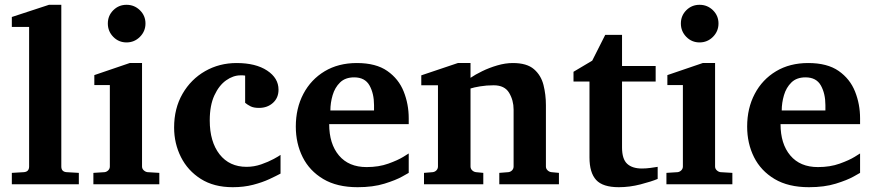

<svg xmlns="http://www.w3.org/2000/svg" viewBox="-20 -760 3599 792"><path d="M305.2 0H28.8V-46.9L78.1 -49.8Q100.1 -51.3 100.1 -73.2V-648.9H28.8V-689.9L182.1 -740.2H232.9V-73.2Q232.9 -51.3 254.9 -49.8L305.2 -46.9Z M580.1 -663.1Q580.1 -630.9 557.1 -607.9Q534.2 -585 502 -585Q469.7 -585 447.3 -607.9Q424.8 -630.9 424.8 -663.1Q424.8 -695.3 447.3 -717.8Q469.7 -740.2 502 -740.2Q534.2 -740.2 557.1 -717.8Q580.1 -695.3 580.1 -663.1ZM637.2 0H365.2V-46.9L411.1 -49.8Q419.9 -50.8 426.5 -57.4Q433.1 -64 433.1 -73.2V-409.2H369.1V-450.2L515.1 -500H565.9V-73.2Q565.9 -64 573 -57.4Q580.1 -50.8 588.9 -49.8L637.2 -46.9Z M1137.2 -43.9Q1120.1 -34.7 1091.3 -21.2Q1062.5 -7.8 1024.2 2.2Q985.8 12.2 939.9 12.2Q862.3 12.2 808.3 -22Q754.4 -56.2 726.3 -112.3Q698.2 -168.5 698.2 -233.9Q698.2 -313 732.9 -373Q767.6 -433.1 826.2 -466.6Q884.8 -500 956.1 -500Q1034.7 -500 1081.8 -469Q1128.9 -438 1128.9 -390.1Q1128.9 -356.4 1106 -335.7Q1083 -314.9 1048.3 -314.9Q1026.4 -314.9 1013.4 -321.5Q1000.5 -328.1 991.2 -335.9V-448.2Q985.8 -449.2 981.7 -449.2Q977.5 -449.2 972.2 -449.2Q941.9 -449.2 912.6 -428.5Q883.3 -407.7 864.3 -366.5Q845.2 -325.2 845.2 -263.2Q845.2 -175.3 885.7 -123.5Q926.3 -71.8 997.1 -71.8Q1027.8 -71.8 1057.4 -82Q1086.9 -92.3 1108.9 -104.2Q1130.9 -116.2 1137.2 -121.1Z M1455.1 12.2Q1370.1 12.2 1313.5 -21.5Q1256.8 -55.2 1228.5 -111.8Q1200.2 -168.5 1200.2 -237.8Q1200.2 -313.5 1231.4 -372.8Q1262.7 -432.1 1319.3 -466.1Q1376 -500 1452.1 -500Q1530.8 -500 1577.6 -467.3Q1624.5 -434.6 1645.3 -382.3Q1666 -330.1 1666 -272Q1666 -266.1 1666 -260Q1666 -253.9 1666 -248H1337.9Q1337.9 -166.5 1378.2 -118.7Q1418.5 -70.8 1492.2 -70.8Q1542.5 -70.8 1581.8 -85Q1621.1 -99.1 1643.6 -113Q1666 -127 1666 -127V-46.9Q1666 -46.9 1639.6 -32Q1613.3 -17.1 1565.9 -2.4Q1518.6 12.2 1455.1 12.2ZM1342.8 -304.2H1522.9V-326.2Q1522.9 -374 1504.2 -407.5Q1485.4 -440.9 1440.9 -440.9Q1404.3 -440.9 1382.8 -419.9Q1361.3 -398.9 1352.1 -367.4Q1342.8 -335.9 1342.8 -304.2Z M2285.6 0H2039.6V-46.9L2076.7 -49.8Q2085.9 -50.8 2092.3 -57.4Q2098.6 -64 2098.6 -73.2V-308.1Q2098.6 -346.2 2080.1 -377.2Q2061.5 -408.2 2016.6 -408.2Q1986.8 -408.2 1960.4 -403.8Q1934.1 -399.4 1920.9 -395V-73.2Q1920.9 -64 1927.7 -57.4Q1934.6 -50.8 1943.8 -49.8L1973.6 -46.9V0H1729V-46.9L1764.6 -49.8Q1773.9 -50.8 1780.3 -57.4Q1786.6 -64 1786.6 -73.2V-408.2H1717.8V-449.2L1868.7 -500H1920.9V-439Q1939.9 -452.1 1969 -466.3Q1998 -480.5 2031.2 -490.2Q2064.5 -500 2095.7 -500Q2153.3 -500 2182.6 -474.6Q2211.9 -449.2 2221.9 -409.4Q2231.9 -369.6 2231.9 -326.2V-73.2Q2231.9 -64 2238.8 -57.4Q2245.6 -50.8 2254.9 -49.8L2285.6 -46.9Z M2692.9 -22Q2667.5 -11.2 2622.3 0.5Q2577.1 12.2 2532.7 12.2Q2466.3 12.2 2439 -17.8Q2411.6 -47.9 2411.6 -110.8V-423.8H2345.7V-463.9L2422.9 -509.8L2476.6 -616.2H2545.9V-487.8H2684.6V-423.8H2545.9V-151.9Q2545.9 -104 2566.9 -84.5Q2587.9 -64.9 2627.9 -64.9Q2645 -64.9 2663.6 -67.4Q2682.1 -69.8 2692.9 -71.8Z M2943.8 -663.1Q2943.8 -630.9 2920.9 -607.9Q2897.9 -585 2865.7 -585Q2833.5 -585 2811 -607.9Q2788.6 -630.9 2788.6 -663.1Q2788.6 -695.3 2811 -717.8Q2833.5 -740.2 2865.7 -740.2Q2897.9 -740.2 2920.9 -717.8Q2943.8 -695.3 2943.8 -663.1ZM3001 0H2729V-46.9L2774.9 -49.8Q2783.7 -50.8 2790.3 -57.4Q2796.9 -64 2796.9 -73.2V-409.2H2732.9V-450.2L2878.9 -500H2929.7V-73.2Q2929.7 -64 2936.8 -57.4Q2943.8 -50.8 2952.6 -49.8L3001 -46.9Z M3316.9 12.2Q3231.9 12.2 3175.3 -21.5Q3118.7 -55.2 3090.3 -111.8Q3062 -168.5 3062 -237.8Q3062 -313.5 3093.3 -372.8Q3124.5 -432.1 3181.2 -466.1Q3237.8 -500 3314 -500Q3392.6 -500 3439.5 -467.3Q3486.3 -434.6 3507.1 -382.3Q3527.8 -330.1 3527.8 -272Q3527.8 -266.1 3527.8 -260Q3527.8 -253.9 3527.8 -248H3199.7Q3199.7 -166.5 3240 -118.7Q3280.3 -70.8 3354 -70.8Q3404.3 -70.8 3443.6 -85Q3482.9 -99.1 3505.4 -113Q3527.8 -127 3527.8 -127V-46.9Q3527.8 -46.9 3501.5 -32Q3475.1 -17.1 3427.7 -2.4Q3380.4 12.2 3316.9 12.2ZM3204.6 -304.2H3384.8V-326.2Q3384.8 -374 3366 -407.5Q3347.2 -440.9 3302.7 -440.9Q3266.1 -440.9 3244.6 -419.9Q3223.1 -398.9 3213.9 -367.4Q3204.6 -335.9 3204.6 -304.2Z"/></svg>

Font: Charis
Style: Bold
Weight: 700
Designer: Walt Agee, Miriam Martin, Annie Olsen, Victor Gaultney, Lorna Priest, Alan Ward, Bob Hallissy, Martin Hosken, Sharon Cor
Foundry: SIL Global
Version: Version 7.000